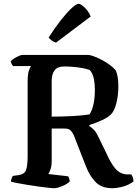

<svg xmlns="http://www.w3.org/2000/svg" viewBox="-20 -994 725 1014"><path d="M264 0Q256 0 234 -2.5Q212 -5 182.5 -9Q153 -13 123 -18Q93 -23 69.5 -27.5Q46 -32 38 -35Q38 -44 41.5 -52.5Q45 -61 48 -65L77 -69Q108 -73 117 -95Q126 -117 126 -172V-564Q126 -606 133.5 -624Q141 -642 144 -645H49Q46 -648 42 -655Q38 -662 37 -671Q43 -678 55 -685.5Q67 -693 79.5 -698.5Q92 -704 98 -704H451Q490 -694 529.5 -671Q569 -648 590 -624Q598 -609 601.5 -587Q605 -565 605 -540Q605 -489 594.5 -449Q584 -409 568 -392Q553 -375 518 -359Q483 -343 452 -334V-328Q468 -318 479.5 -304.5Q491 -291 504 -262L542 -184Q567 -128 591 -101.5Q615 -75 650 -73H673Q677 -68 681 -58Q685 -48 685 -36Q661 -17 629 -8.5Q597 0 573 0Q516 0 484 -33.5Q452 -67 432 -120L372 -274Q364 -294 353.5 -304.5Q343 -315 323 -315H253V-144Q253 -117 246.5 -99Q240 -81 235 -75L340 -63Q342 -60 345 -52Q348 -44 348 -35Q333 -21 307.5 -10.5Q282 0 264 0ZM253 -378Q308 -378 363.5 -381Q419 -384 453 -390Q481 -434 481 -520Q481 -552 475 -580Q469 -608 454 -624Q440 -630 415 -634.5Q390 -639 364 -641Q338 -643 320 -643Q284 -643 268.5 -623Q253 -603 253 -565ZM276 -769Q263 -772 252.5 -780.5Q242 -789 237 -796Q271 -849 303 -889.5Q335 -930 359.5 -952Q384 -974 394 -974Q403 -974 416 -964Q429 -954 441 -938.5Q453 -923 459 -907Z"/></svg>

Font: Texturina 72pt
Style: Bold
Weight: 700
Designer: Guillermo Torres Carreño
Foundry: Omnibus-Type
Version: Version 1.002; ttfautohint (v1.8.3)